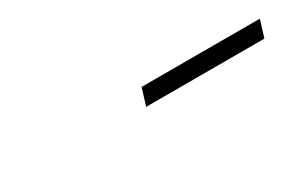

<svg xmlns="http://www.w3.org/2000/svg" viewBox="-2 -776 505 334"><g transform="rotate(-30 250.0 -609.0)"><path d="M242.5 -591.5 253 -625.5H490.5L480 -591.5Z"/></g></svg>

Font: Newsreader 36pt Light
Style: Italic
Weight: 300
Italic angle: -17°
Designer: Hugues Gentile
Foundry: Production Type
Version: Version 1.003